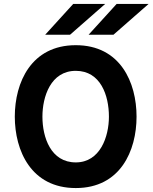

<svg xmlns="http://www.w3.org/2000/svg" viewBox="-20 -941 773 973"><path d="M335 -765 513 -921H351L209 -765ZM555 -765 733 -921H571L429 -765ZM364 12C590 12 672 -177 672 -350C672 -523 590 -712 364 -712C138 -712 55 -523 55 -350C55 -177 138 12 364 12ZM364 -118C238 -118 195 -244 195 -350C195 -451 237 -582 364 -582C490 -582 532 -457 532 -350C532 -249 488 -118 364 -118Z"/></svg>

Font: Overpass ExtraBold
Style: Regular
Weight: 800
Designer: Delve Withrington, Thomas Jockin
Foundry: Delve Fonts
Version: Version 3.000;DELV;Overpass